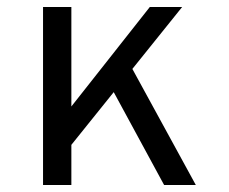

<svg xmlns="http://www.w3.org/2000/svg" viewBox="-20 -531 656 551"><path d="M145 -65.8V-175L410 -511H502.8ZM103.5 0V-511H184.8V0ZM451 0 288.8 -299 342.2 -365.5 542 0Z"/></svg>

Font: Overpass Mono Light
Style: Regular
Weight: 300
Monospace: yes
Designer: Delve Withrington, Dave Bailey
Foundry: Delve Fonts LLC
Version: Version 4.000